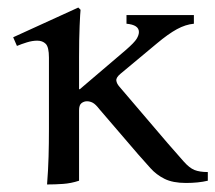

<svg xmlns="http://www.w3.org/2000/svg" viewBox="-20 -480 572 510"><path d="M474 6Q439 6 417 -5Q395 -16 379.5 -33.5Q364 -51 347 -70L244 -190Q234 -203 226.5 -207Q219 -211 211 -211Q203 -211 196.5 -206Q190 -201 190 -187V0Q169 7 147.5 8.5Q126 10 105 10Q108 -28 109 -63.5Q110 -99 110 -137V-327Q110 -355 101.5 -363.5Q93 -372 79 -372Q66 -372 51.5 -367.5Q37 -363 25 -358L15 -381L188 -460L194 -454Q193 -446 191.5 -411Q190 -376 190 -328V-243H192L314 -347Q337 -367 343 -377Q349 -387 349 -395Q349 -414 316 -417V-440H495V-417Q473 -415 450 -402.5Q427 -390 396 -364L300 -284Q288 -274 289 -266Q290 -258 297 -250L425 -100Q453 -68 468 -51Q483 -34 496.5 -28.5Q510 -23 532 -23V0Q507 6 474 6Z"/></svg>

Font: Bona Nova
Style: Regular
Weight: 400
Designer: Mateusz Machalski
Foundry: Capitalics
Version: Version 4.001; ttfautohint (v1.8.3)